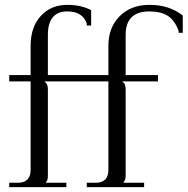

<svg xmlns="http://www.w3.org/2000/svg" viewBox="-20 -770 772 790"><path d="M594 -723Q497 -723 497 -626V-461H630V-435H484V-433Q497 -426 497 -402V-46Q497 -29 488 -20V-18H573V0H337V-18H373Q426 -18 426 -71V-435H164V-433Q177 -426 177 -402V-46Q177 -28 169 -20V-18H253V0H18V-18H53Q106 -18 106 -71V-435H18V-461H106V-582Q106 -658 147.5 -704Q189 -750 257 -750Q315 -750 355 -728V-665H337V-673Q320 -723 257 -723Q177 -723 177 -626V-461H426V-582Q426 -657 472.5 -703.5Q519 -750 595 -750Q677 -750 732 -706V-635H715V-643Q699 -686 671 -704.5Q643 -723 594 -723Z"/></svg>

Font: Foglihten068fMac
Style: Regular
Weight: 500
Designer: gluk (gluksza@wp.pl)
Foundry: gluk (gluksza@wp.pl)
Version: Version 0.68